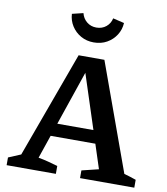

<svg xmlns="http://www.w3.org/2000/svg" viewBox="-96 -976 917 1056"><g transform="rotate(10 363.0 -448.5)"><path d="M659 -65Q676 -60 693 -55Q710 -50 726 -44V0H423V-43L517 -66L336 -622H367L179 -71Q207 -66 234 -59Q261 -52 288 -44V0H13V-43L82 -72L298 -664H442ZM184 -201V-273H548V-201ZM367 -748Q327 -748 295 -766Q263 -784 243.5 -814.5Q224 -845 222 -882L284 -897Q291 -868 313.5 -849.5Q336 -831 367 -831Q399 -831 421.5 -849.5Q444 -868 450 -897L513 -882Q511 -845 491.5 -814.5Q472 -784 440 -766Q408 -748 367 -748Z"/></g></svg>

Font: Piazzolla Thin
Style: Bold
Weight: 700
Version: Version 2.005